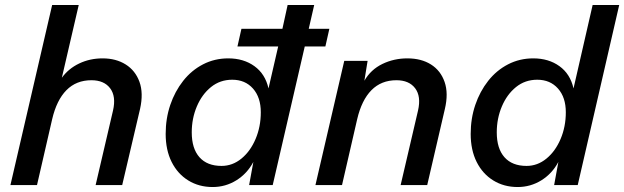

<svg xmlns="http://www.w3.org/2000/svg" viewBox="-20 -745 2513 773"><path d="M22 0 190 -725H297L229 -432Q256 -469 299 -489.5Q342 -510 393 -510Q447 -510 486 -485.5Q525 -461 541.5 -415.5Q558 -370 544 -307L472 0H365L435 -300Q448 -357 423.5 -389.5Q399 -422 348 -422Q287 -422 247.5 -382Q208 -342 190 -265L129 0Z M836 8Q781 8 738 -18.5Q695 -45 671 -93Q647 -141 647 -206Q647 -268 665.5 -322.5Q684 -377 717.5 -419.5Q751 -462 797.5 -486Q844 -510 899 -510Q961 -510 1004.5 -478.5Q1048 -447 1061 -389L1100 -558H936L952 -629H1117L1138 -725H1245L1223 -629H1306L1290 -558H1207L1078 0H983L1000 -93Q975 -46 931.5 -19Q888 8 836 8ZM872 -77Q916 -77 952 -106.5Q988 -136 1009 -185.5Q1030 -235 1030 -293Q1030 -353 998.5 -388.5Q967 -424 915 -424Q866 -424 829.5 -394.5Q793 -365 772.5 -316.5Q752 -268 752 -212Q752 -147 783 -112Q814 -77 872 -77Z M1250 0 1366 -500H1460L1447 -420Q1473 -465 1519.5 -487.5Q1566 -510 1620 -510Q1676 -510 1715 -485.5Q1754 -461 1770 -415Q1786 -369 1771 -306L1700 0H1593L1663 -300Q1676 -357 1651.5 -389.5Q1627 -422 1576 -422Q1515 -422 1475.5 -382Q1436 -342 1418 -265L1357 0Z M2064 8Q2009 8 1966 -18.5Q1923 -45 1899 -93Q1875 -141 1875 -206Q1875 -268 1893.5 -322.5Q1912 -377 1945.5 -419.5Q1979 -462 2025.5 -486Q2072 -510 2127 -510Q2189 -510 2232.5 -478.5Q2276 -447 2289 -389L2366 -725H2473L2306 0H2211L2228 -93Q2203 -46 2159.5 -19Q2116 8 2064 8ZM2100 -77Q2144 -77 2180 -106.5Q2216 -136 2237 -185.5Q2258 -235 2258 -293Q2258 -353 2226.5 -388.5Q2195 -424 2143 -424Q2094 -424 2057.5 -394.5Q2021 -365 2000.5 -316.5Q1980 -268 1980 -212Q1980 -147 2011 -112Q2042 -77 2100 -77Z"/></svg>

Font: Work Sans Medium
Style: Italic
Weight: 500
Italic angle: -13°
Designer: Wei Huang
Foundry: Wei Huang
Version: Version 2.012; ttfautohint (v1.8.3)